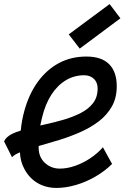

<svg xmlns="http://www.w3.org/2000/svg" viewBox="-24 -910 644 944"><path d="M482 -186 527 -104Q492 -69 445.5 -42Q399 -15 349 -0.5Q299 14 254 14Q201 14 160 -10.5Q119 -35 96 -79Q76 -115 74 -161Q47 -150 35 -137L-4 -215Q6 -237 36 -252Q54 -261 78 -268Q83 -320 96 -366Q119 -449 162.5 -508.5Q206 -568 266 -600Q326 -632 401 -632Q475 -632 512.5 -594.5Q550 -557 550 -486Q550 -428 525.5 -385.5Q501 -343 460.5 -312.5Q420 -282 370 -260Q320 -238 268 -222Q216 -206 169 -193Q167 -192 166 -192Q166 -188 166 -184Q166 -138 196.5 -109.5Q227 -81 270 -81Q306 -81 345 -94.5Q384 -108 420 -132Q456 -156 482 -186ZM174 -293Q185 -295 196 -298Q243 -308 289 -321.5Q335 -335 373 -354.5Q411 -374 433.5 -403Q456 -432 456 -475Q456 -505 437.5 -522.5Q419 -540 390 -540Q341 -540 300 -515.5Q259 -491 229 -445Q199 -399 183 -333Q178 -314 174 -293ZM368 -671 314 -741 515 -890 568 -820Z"/></svg>

Font: Victor Mono Thin
Style: Bold Italic
Weight: 700
Italic angle: -12°
Monospace: yes
Version: Version 1.561;gftools[0.9.30]